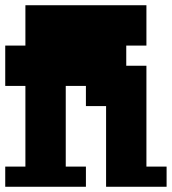

<svg xmlns="http://www.w3.org/2000/svg" viewBox="-20 -713 656 733"><path d="M0 0V-77H77V-385H0V-539H77V-693H539V-539H462V-462H539V-77H616V0H385V-308H308V-385H231V-77H308V0Z"/></svg>

Font: Coral Pixels
Style: Regular
Weight: 400
Designer: Tanukizamurai
Foundry: TanukiFont
Version: Version 1.000; ttfautohint (v1.8.4.7-5d5b)